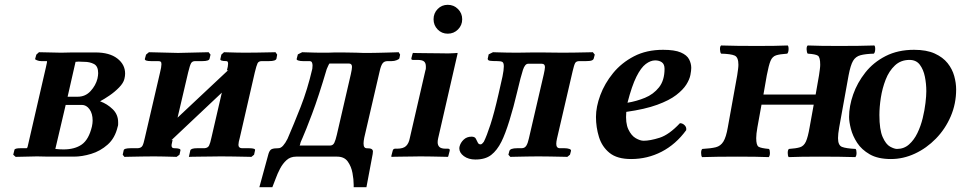

<svg xmlns="http://www.w3.org/2000/svg" viewBox="-20 -651 3994 798"><path d="M45 1 35 -8 40 -28Q41 -35 66 -35H91Q93 -36 94.5 -40Q96 -44 98 -55L171 -372Q177 -397 175 -397H151Q142 -397 133.5 -400.5Q125 -404 126 -406L131 -424L142 -434L234 -432Q245 -432 257 -432.5Q269 -433 280 -433H377Q435 -433 467.5 -408Q500 -383 500 -345Q500 -335 497 -323Q493 -306 475 -287.5Q457 -269 435 -254Q413 -239 396 -230Q426 -219 448.5 -197Q471 -175 471 -143Q471 -139 471 -134Q471 -129 469 -124Q458 -77 427.5 -50Q397 -23 359 -11.5Q321 0 287 0H181L134 -1Q115 0 89.5 0Q64 0 45 1ZM261 -249H303Q335 -249 356.5 -272.5Q378 -296 385 -324Q388 -338 388 -347Q388 -376 370.5 -385Q353 -394 331 -394Q322 -394 316.5 -394.5Q311 -395 307 -395Q304 -395 301 -394.5Q298 -394 294 -394ZM253 -215 210 -32Q219 -31 227.5 -30.5Q236 -30 244 -30Q291 -30 320 -50.5Q349 -71 362 -125Q365 -139 365 -150Q365 -179 352 -197Q339 -215 320 -215Z M720 -431 847 -434 855 -424 851 -407Q849 -397 821 -397H791Q779 -397 774 -388Q769 -379 762 -350L718 -162Q771 -212 824 -261.5Q877 -311 929 -360L923 -358Q928 -376 928 -386Q928 -397 921 -397Q893 -397 896 -406L900 -424L911 -434Q911 -434 926.5 -433.5Q942 -433 962.5 -432.5Q983 -432 997 -432Q1020 -432 1050 -432.5Q1080 -433 1102.5 -433.5Q1125 -434 1125 -434L1132 -424L1129 -407Q1126 -397 1098 -397H1068Q1055 -397 1050.5 -388Q1046 -379 1039 -350L977 -80Q971 -59 971 -49Q971 -36 985 -35H1015Q1043 -35 1040 -26L1036 -8L1025 1Q1025 1 1002.5 0.5Q980 0 950 -0.5Q920 -1 898 -1Q882 -1 859.5 -0.5Q837 0 815.5 0Q794 0 779.5 0.5Q765 1 765 1L771 -26Q774 -35 800 -35H830Q844 -36 849 -46Q854 -56 859 -80L902 -266Q850 -217 797.5 -167.5Q745 -118 692 -68L697 -70V-68Q696 -61 694.5 -56Q693 -51 693 -46Q693 -35 704 -35Q732 -35 730 -26L726 -8L714 1Q714 1 697 0.5Q680 0 658 -0.5Q636 -1 620 -1Q599 -1 570 -0.5Q541 0 519 0.5Q497 1 497 1L490 -8L494 -26Q495 -35 524 -35H553Q567 -36 572 -45Q577 -54 582 -78L645 -349Q651 -373 651 -384Q651 -392 648 -394.5Q645 -397 637 -397H608Q581 -397 582 -406L587 -424L599 -434Z M1211 0Q1187 0 1171 14.5Q1155 29 1144 50Q1133 71 1125.5 92Q1118 113 1112 127H1058L1096 -12Q1101 -28 1110 -31.5Q1119 -35 1137 -35Q1147 -35 1156.5 -45.5Q1166 -56 1175 -74Q1201 -134 1229.5 -206.5Q1258 -279 1278 -365Q1278 -368 1278.5 -371.5Q1279 -375 1279 -379Q1279 -386 1276.5 -391.5Q1274 -397 1266 -397H1239Q1228 -397 1220 -399.5Q1212 -402 1213 -406L1218 -425L1236 -434Q1236 -434 1251 -433.5Q1266 -433 1284 -432.5Q1302 -432 1310 -432H1342Q1355 -433 1372 -433Q1389 -433 1403 -433Q1420 -433 1434.5 -432.5Q1449 -432 1462 -432Q1476 -431 1489.5 -431Q1503 -431 1517 -431Q1529 -431 1549 -431.5Q1569 -432 1589.5 -432.5Q1610 -433 1623.5 -433.5Q1637 -434 1637 -434L1643 -424L1640 -409Q1639 -405 1629 -401Q1619 -397 1608 -397H1591Q1577 -397 1570 -387.5Q1563 -378 1558 -355L1494 -79Q1491 -64 1491 -55Q1491 -44 1494.5 -39.5Q1498 -35 1502 -35Q1519 -35 1524.5 -31.5Q1530 -28 1530 -21Q1530 -20 1529.5 -17Q1529 -14 1529 -11Q1523 22 1516 58Q1509 94 1503 127H1450V117Q1450 95 1445 68Q1440 41 1425.5 20.5Q1411 0 1381 0ZM1228 -54Q1227 -46 1224 -46H1351Q1364 -46 1369.5 -57.5Q1375 -69 1380 -91L1438 -342Q1443 -364 1443 -373Q1443 -387 1430 -387H1350Q1348 -387 1344 -377.5Q1340 -368 1338 -364Q1304 -249 1277 -177.5Q1250 -106 1237 -77Q1234 -70 1231.5 -64.5Q1229 -59 1228 -54Z M1782 -571Q1782 -596 1799 -613.5Q1816 -631 1841 -631Q1866 -631 1883.5 -613.5Q1901 -596 1901 -571Q1901 -546 1883.5 -528.5Q1866 -511 1841 -511Q1816 -511 1799 -528.5Q1782 -546 1782 -571ZM1683 -76 1748 -358Q1750 -363 1750 -367.5Q1750 -372 1750 -375Q1750 -389 1742.5 -395.5Q1735 -402 1715 -402H1696Q1688 -402 1690 -410L1695 -429L1697 -431Q1697 -431 1714.5 -430.5Q1732 -430 1757 -430Q1782 -430 1806 -429.5Q1830 -429 1843 -429Q1854 -429 1867.5 -430Q1881 -431 1881 -431L1882 -429L1801 -76Q1800 -72 1799.5 -67.5Q1799 -63 1799 -60Q1799 -47 1806.5 -40Q1814 -33 1833 -33H1842Q1851 -33 1849 -24L1843 -1L1841 1Q1841 1 1820.5 0.5Q1800 0 1773.5 -0.5Q1747 -1 1727 -1Q1714 -1 1694 -0.5Q1674 0 1654 0Q1634 0 1621 0.5Q1608 1 1608 1L1606 -1L1612 -24Q1614 -33 1622 -33H1630Q1656 -33 1667.5 -44Q1679 -55 1683 -76Z M1940 -83Q1953 -83 1957.5 -75Q1962 -67 1965.5 -59Q1969 -51 1977 -51Q1982 -51 1986 -56Q1990 -61 1991 -62Q2003 -86 2018.5 -133.5Q2034 -181 2052 -260Q2063 -306 2068.5 -333Q2074 -360 2074 -375Q2074 -390 2068 -393.5Q2062 -397 2048 -397Q2025 -397 2016 -398.5Q2007 -400 2007 -407Q2007 -409 2008 -411L2011 -425L2029 -434Q2029 -434 2045 -433.5Q2061 -433 2084 -432.5Q2107 -432 2127 -432Q2143 -432 2163 -432.5Q2183 -433 2197.5 -433Q2212 -433 2212 -433Q2212 -433 2230 -433Q2248 -433 2273 -432.5Q2298 -432 2319 -432Q2341 -432 2370 -432.5Q2399 -433 2421.5 -433.5Q2444 -434 2444 -434L2452 -424L2448 -409Q2447 -403 2440 -400Q2433 -397 2416 -397H2388Q2375 -397 2370.5 -389Q2366 -381 2360 -355L2295 -75Q2292 -62 2292 -53Q2292 -35 2307 -35H2326Q2338 -35 2346.5 -32Q2355 -29 2353 -23L2349 -8L2338 1Q2338 1 2316 0.5Q2294 0 2265.5 -0.5Q2237 -1 2217 -1Q2200 -1 2172 -0.5Q2144 0 2122.5 0.5Q2101 1 2101 1L2093 -8L2097 -23Q2100 -35 2130 -35H2148Q2161 -35 2167.5 -45.5Q2174 -56 2178 -75L2240 -342Q2242 -352 2243.5 -359.5Q2245 -367 2245 -372Q2245 -386 2232 -386H2175Q2162 -386 2153.5 -360.5Q2145 -335 2129 -267Q2115 -207 2097.5 -150.5Q2080 -94 2064 -62Q2046 -26 2021.5 -7Q1997 12 1956 12Q1927 12 1908 -2Q1889 -16 1889 -35Q1889 -37 1889.5 -39Q1890 -41 1890 -42Q1894 -58 1907 -70.5Q1920 -83 1940 -83Z M2853 -369Q2853 -358 2849.5 -339.5Q2846 -321 2832.5 -299.5Q2819 -278 2790.5 -256Q2762 -234 2711.5 -215.5Q2661 -197 2583 -186Q2579 -140 2591.5 -113.5Q2604 -87 2622.5 -76.5Q2641 -66 2655 -66Q2682 -66 2721.5 -78.5Q2761 -91 2806 -139Q2817 -139 2825.5 -130.5Q2834 -122 2832 -110Q2789 -51 2730 -20.5Q2671 10 2603 10Q2545 10 2513.5 -15.5Q2482 -41 2469.5 -81.5Q2457 -122 2457 -165Q2457 -207 2475 -255.5Q2493 -304 2528 -347Q2563 -390 2615 -417Q2667 -444 2736 -444Q2784 -444 2809.5 -433Q2835 -422 2844 -404.5Q2853 -387 2853 -369ZM2742 -365Q2742 -384 2731 -392Q2720 -400 2703 -400Q2684 -400 2664 -385Q2644 -370 2625 -332Q2606 -294 2588 -224Q2625 -230 2660.5 -244.5Q2696 -259 2719 -288Q2742 -317 2742 -365Z M3468 -122Q3463 -94 3463 -77Q3463 -47 3479.5 -40.5Q3496 -34 3536 -32Q3540 -28 3540 -15.5Q3540 -3 3535 2Q3505 1 3467 0.5Q3429 0 3385 0Q3348 0 3314 0.5Q3280 1 3258 2Q3254 -3 3254 -15.5Q3254 -28 3259 -32Q3289 -34 3305 -39Q3321 -44 3329.5 -62.5Q3338 -81 3345 -122L3362 -216H3145L3128 -122Q3123 -94 3123 -77Q3123 -47 3133 -41Q3143 -35 3176 -32Q3180 -28 3180 -15.5Q3180 -3 3175 2Q3153 1 3118 0.5Q3083 0 3045 0Q3002 0 2964.5 0.5Q2927 1 2898 2Q2894 -3 2894 -15.5Q2894 -28 2899 -32Q2935 -34 2955 -39Q2975 -44 2986.5 -62.5Q2998 -81 3005 -122L3044 -338Q3046 -352 3047.5 -363Q3049 -374 3049 -382Q3049 -413 3033.5 -420Q3018 -427 2977 -428Q2973 -433 2972.5 -445.5Q2972 -458 2977 -462Q3007 -461 3045 -460.5Q3083 -460 3127 -460Q3164 -460 3198 -460.5Q3232 -461 3254 -462Q3258 -458 3257.5 -445.5Q3257 -433 3252 -428Q3221 -426 3205.5 -421Q3190 -416 3182.5 -398Q3175 -380 3167 -338L3153 -258H3370L3384 -338Q3386 -352 3387.5 -363Q3389 -374 3389 -382Q3389 -413 3379.5 -419.5Q3370 -426 3337 -428Q3333 -433 3332.5 -445.5Q3332 -458 3337 -462Q3360 -461 3394.5 -460.5Q3429 -460 3467 -460Q3510 -460 3547.5 -460.5Q3585 -461 3614 -462Q3618 -458 3617.5 -445.5Q3617 -433 3612 -428Q3577 -427 3556.5 -421.5Q3536 -416 3525.5 -398Q3515 -380 3507 -338Z M3509 -165Q3509 -210 3526 -258.5Q3543 -307 3576.5 -349.5Q3610 -392 3661 -418Q3712 -444 3779 -444Q3831 -444 3865 -428.5Q3899 -413 3918.5 -388.5Q3938 -364 3946 -335Q3954 -306 3954 -279Q3954 -220 3931.5 -167.5Q3909 -115 3870 -75Q3831 -35 3782.5 -12.5Q3734 10 3683 10Q3629 10 3595 -9.5Q3561 -29 3542.5 -57.5Q3524 -86 3516.5 -115.5Q3509 -145 3509 -165ZM3635 -173Q3635 -112 3648.5 -81.5Q3662 -51 3679.5 -41.5Q3697 -32 3708 -32Q3737 -32 3758 -50.5Q3779 -69 3793 -98Q3807 -127 3815 -160Q3823 -193 3826.5 -223Q3830 -253 3830 -272Q3830 -303 3824 -332.5Q3818 -362 3803 -382Q3788 -402 3760 -402Q3724 -402 3699.5 -379Q3675 -356 3661 -320Q3647 -284 3641 -245Q3635 -206 3635 -173Z"/></svg>

Font: Libertinus Serif Semibold Italic
Style: Regular
Weight: 600
Italic angle: -11.5°
Designer: Philipp H. Poll, Khaled Hosny
Foundry: Caleb Maclennan
Version: Version 7.051;RELEASE